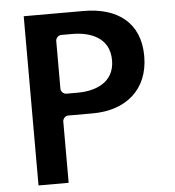

<svg xmlns="http://www.w3.org/2000/svg" viewBox="-54 -850 800 876"><g transform="rotate(-5 346.0 -412.5)"><path d="M250 -431C239.3 -431 225 -440.9 225 -456V-675C225 -685.7 234.9 -700 250 -700H302C379.1 -700 471 -670.7 471 -565C471 -460.1 379 -431 302 -431ZM87 -800V-25H225V-306C225 -316.7 234.9 -331 250 -331H362C512.4 -331 619 -416.1 619 -571C619 -725.9 514 -800 362 -800Z"/></g></svg>

Font: Hussar Ekologiczny
Style: Regular
Weight: 400
Foundry: Cannot Into Space Fonts
Version: Version 0.97